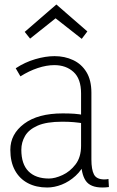

<svg xmlns="http://www.w3.org/2000/svg" viewBox="-20 -827 522 855"><path d="M341 -115 362 -109Q345 -70 316.5 -44Q288 -18 255 -5Q222 8 190 8Q141 8 104 -11.5Q67 -31 46.5 -68.5Q26 -106 26 -160Q26 -230 87.5 -276Q149 -322 259 -322Q288 -322 310.5 -320.5Q333 -319 356 -314V-277Q331 -281 308.5 -283Q286 -285 257 -285Q187 -285 147.5 -267.5Q108 -250 91.5 -221.5Q75 -193 75 -160Q75 -96 107 -64Q139 -32 198 -32Q225 -32 258.5 -47.5Q292 -63 316.5 -95Q341 -127 341 -178V-411Q341 -476 307.5 -506.5Q274 -537 222 -537Q187 -537 148 -524Q109 -511 71 -487L50 -523Q91 -550 137 -563.5Q183 -577 223 -577Q268 -577 305.5 -559.5Q343 -542 365 -506Q387 -470 387 -414V-117Q387 -72 398.5 -50Q410 -28 445 -28Q450 -28 454 -28.5Q458 -29 463 -30L465 6Q458 7 450.5 7.5Q443 8 436 8Q382 8 361.5 -22.5Q341 -53 341 -115ZM369 -687 344 -654 223 -749H232L114 -655L90 -685L231 -807Z"/></svg>

Font: Yaldevi ExtraLight
Style: Regular
Weight: 200
Designer: Sol Matas, Rajitha Manaperi, Kosala Senevirathne
Foundry: Mooniak
Version: Version 1.100